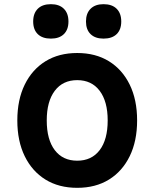

<svg xmlns="http://www.w3.org/2000/svg" viewBox="-20 -882 740 920"><path d="M350 18Q262 18 198 -21.5Q134 -61 98.5 -133.5Q63 -206 63 -305Q63 -404 98.5 -476.5Q134 -549 198 -588.5Q262 -628 350 -628Q438 -628 502 -588.5Q566 -549 601.5 -476.5Q637 -404 637 -305Q637 -206 601.5 -133.5Q566 -61 502 -21.5Q438 18 350 18ZM350 -112Q419 -112 457.5 -162.5Q496 -213 496 -305Q496 -396 457.5 -447Q419 -498 350 -498Q281 -498 242.5 -447Q204 -396 204 -305Q204 -213 242.5 -162.5Q281 -112 350 -112ZM224 -697Q183 -697 161 -718.5Q139 -740 139 -779Q139 -818 161 -840Q183 -862 224 -862Q264 -862 286 -840Q308 -818 308 -779Q308 -740 286 -718.5Q264 -697 224 -697ZM476 -697Q436 -697 414 -718.5Q392 -740 392 -779Q392 -818 414 -840Q436 -862 476 -862Q517 -862 539 -840Q561 -818 561 -779Q561 -740 539 -718.5Q517 -697 476 -697Z"/></svg>

Font: Martian Mono SemiBold
Style: Regular
Weight: 600
Monospace: yes
Designer: Roman Shamin
Foundry: Evil Martians
Version: Version 1.000; ttfautohint (v1.8.4.7-5d5b)